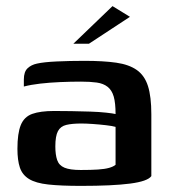

<svg xmlns="http://www.w3.org/2000/svg" viewBox="-20 -603 556 628"><path d="M245 5Q179 5 138 0.5Q97 -4 75 -17.5Q53 -31 45 -55Q37 -79 37 -116Q37 -167 48 -194Q59 -221 85.5 -230.5Q112 -240 157 -240Q182 -240 213.5 -239.5Q245 -239 275 -238Q305 -237 327.5 -234.5Q350 -232 358 -230Q358 -266 352 -287Q346 -308 332 -319Q318 -330 296.5 -333Q275 -336 245 -336Q211 -336 176.5 -334.5Q142 -333 111.5 -329.5Q81 -326 58 -320V-343Q58 -368 70 -379.5Q82 -391 101 -395Q123 -400 165.5 -402Q208 -404 256 -404Q318 -404 360 -398Q402 -392 427.5 -374Q453 -356 464 -321.5Q475 -287 475 -229V-27Q463 -10 405.5 -2.5Q348 5 245 5ZM244 -47Q278 -47 300.5 -48.5Q323 -50 337 -54Q351 -58 358 -64V-188Q348 -191 326.5 -193.5Q305 -196 283 -197.5Q261 -199 246 -199Q216 -199 197 -194.5Q178 -190 169.5 -174Q161 -158 161 -124Q161 -97 167 -79.5Q173 -62 191 -54.5Q209 -47 244 -47ZM220 -460 348 -583 405 -548 271 -460Z"/></svg>

Font: Genos Thin SemiBold
Style: Regular
Weight: 600
Version: Version 1.010